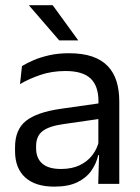

<svg xmlns="http://www.w3.org/2000/svg" viewBox="-20 -703 534 734"><path d="M355.5 0 359 -118.5 356 -131V-286.5L356.5 -315Q356.5 -374.5 326.2 -403Q296 -431.5 230.5 -431.5Q178 -431.5 134.2 -416.5Q90.5 -401.5 56.5 -381.5L64 -450.5Q83 -462 109.2 -473.2Q135.5 -484.5 169.2 -492Q203 -499.5 243.5 -499.5Q296 -499.5 332.8 -486.8Q369.5 -474 392.2 -450Q415 -426 425.5 -392Q436 -358 436 -316V0ZM187.5 10.5Q115 10.5 76.2 -24.8Q37.5 -60 37.5 -125.5V-140Q37.5 -207.5 79.2 -240.8Q121 -274 212 -287L366.5 -309L371 -250L222 -228.5Q166 -220.5 142 -201.2Q118 -182 118 -144.5V-136.5Q118 -98 141.8 -77.5Q165.5 -57 213 -57Q255 -57 285 -71.5Q315 -86 333.5 -110.5Q352 -135 358.5 -165L371 -110H355.5Q348.5 -78 329.2 -50.5Q310 -23 275.5 -6.2Q241 10.5 187.5 10.5ZM181.5 -683 278.5 -549.5V-548.5H206.5L91.5 -681.5V-683Z"/></svg>

Font: Anek Odia
Style: Regular
Weight: 400
Designer: Yesha Goshar & Mahesh Sahu (Odia), Yesha Goshar (Latin)
Foundry: Ek Type
Version: Version 1.003